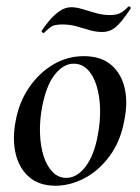

<svg xmlns="http://www.w3.org/2000/svg" viewBox="-20 -578 445 612"><path d="M157 14Q104 14 72 -14.5Q40 -43 29.5 -90Q19 -137 30 -193Q41 -253 73 -299.5Q105 -346 150 -372.5Q195 -399 247 -399Q302 -399 334.5 -371Q367 -343 377.5 -296.5Q388 -250 376 -193Q364 -127 329 -80Q294 -33 248.5 -9.5Q203 14 157 14ZM191 -11Q226 -11 253.5 -48Q281 -85 292 -149Q300 -191 299 -231Q298 -271 288 -304Q278 -337 259.5 -356Q241 -375 215 -375Q182 -375 154.5 -340Q127 -305 114 -236Q106 -193 107.5 -152.5Q109 -112 119 -80.5Q129 -49 147.5 -30Q166 -11 191 -11ZM120 -473Q118 -472 114.5 -475Q111 -478 113 -480Q122 -494 136.5 -511.5Q151 -529 169 -542Q187 -555 208 -555Q223 -555 242.5 -549Q262 -543 285 -536.5Q308 -530 330 -530Q351 -530 363.5 -536.5Q376 -543 389 -557Q391 -559 394.5 -556Q398 -553 396 -550Q366 -505 347.5 -490.5Q329 -476 306 -476Q286 -476 265.5 -482Q245 -488 224 -494Q203 -500 179 -500Q154 -500 143.5 -493Q133 -486 120 -473Z"/></svg>

Font: Cormorant Garamond Light SemiBold
Style: Italic
Weight: 600
Italic angle: -10°
Version: Version 4.001